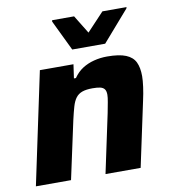

<svg xmlns="http://www.w3.org/2000/svg" viewBox="-81 -791 765 861"><g transform="rotate(-10 301.5 -360.5)"><path d="M13 0 121 -510H274L265 -447H274Q292 -473 315.5 -488Q339 -503 368 -510.5Q397 -518 428 -518Q483 -518 513.5 -505.5Q544 -493 556 -468Q568 -443 568 -404Q568 -385 564 -355.5Q560 -326 553 -295L490 0H330L387 -268Q392 -294 396 -315.5Q400 -337 400 -349Q400 -366 393.5 -374.5Q387 -383 374 -386Q361 -389 339 -389Q310 -389 292 -382.5Q274 -376 263 -361.5Q252 -347 245 -323Q238 -299 230 -264L173 0ZM280 -576 213 -715 214 -721H314L365 -638L443 -721H553L551 -715L430 -576Z"/></g></svg>

Font: Saira Thin
Style: Bold Italic
Weight: 700
Italic angle: -12°
Version: Version 1.101